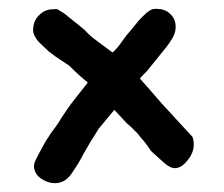

<svg xmlns="http://www.w3.org/2000/svg" viewBox="-20 -389 508 435"><path d="M416 -79C418 -74 419 -68 419 -62C419 -50 415 -38 405 -26C396 -14 386 -8 376 -8C371 -8 365 -10 357 -16C349 -22 338 -33 322 -47C313 -61 306 -70 300 -76C295 -83 291 -88 285 -93C280 -99 274 -104 267 -110C261 -117 251 -127 239 -140L204 -98C190 -76 179 -58 170 -42C162 -26 154 -13 147 -3C141 7 135 14 128 19C122 23 114 26 105 26C93 26 82 22 72 15C62 7 57 -2 57 -13C57 -17 58 -21 62 -29C66 -37 70 -44 74 -52C79 -60 82 -67 86 -73C90 -79 93 -83 93 -84C101 -95 110 -106 118 -120C127 -134 137 -149 149 -164L179 -202C169 -210 155 -222 137 -240C134 -242 129 -246 119 -252C110 -258 101 -264 91 -272C82 -280 74 -288 66 -296C59 -305 55 -313 55 -320C55 -334 59 -345 68 -354C78 -364 88 -368 100 -368C104 -368 107 -369 109 -368C111 -368 114 -366 118 -363C122 -361 128 -357 136 -350C144 -344 156 -334 172 -321C177 -315 186 -306 200 -296L235 -270C244 -278 251 -287 257 -296C264 -306 269 -312 271 -314C281 -326 288 -335 294 -342C301 -350 307 -355 311 -359C316 -363 320 -366 323 -367C327 -369 330 -369 334 -369C346 -369 357 -366 365 -358C374 -350 378 -340 378 -328C378 -322 377 -316 373 -307C369 -299 363 -290 355 -280L313 -228L304 -219C301 -216 299 -213 297 -211C309 -198 325 -179 346 -155C368 -131 391 -106 416 -79Z"/></svg>

Font: Gaegu
Style: Bold
Weight: 700
Designer: JIKJI
Foundry: JIKJI
Version: Version 1.00